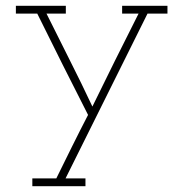

<svg xmlns="http://www.w3.org/2000/svg" viewBox="-20 -395 635 665"><path d="M276 250V223H207Q279 79 349 -62.5Q419 -204 491 -348H560V-375H403V-348H460Q419 -267 378.5 -185.5Q338 -104 300 -26Q262 -107 221.5 -187Q181 -267 141 -348H208V-375H35V-348H109Q153 -259 196.5 -172Q240 -85 285 3Q257 57 229.5 112.5Q202 168 175 223H92V250Z"/></svg>

Font: Josefin Slab Thin Light
Style: Regular
Weight: 300
Version: Version 2.000